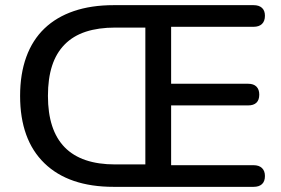

<svg xmlns="http://www.w3.org/2000/svg" viewBox="-20 -725 1091 745"><path d="M421 0Q247 0 152.5 -91.5Q58 -183 58 -353Q58 -438 82 -504Q106 -570 152.5 -614.5Q199 -659 266.5 -682Q334 -705 421 -705H964Q985 -705 996.5 -694.5Q1008 -684 1008 -664Q1008 -643 996.5 -632Q985 -621 964 -621H644V-400H943Q964 -400 975 -389Q986 -378 986 -358Q986 -337 975 -326.5Q964 -316 943 -316H644V-84H964Q985 -84 996.5 -73Q1008 -62 1008 -42Q1008 -21 996.5 -10.5Q985 0 964 0ZM427 -87H544V-618H427Q362 -618 313 -602Q264 -586 231 -552.5Q198 -519 182 -469.5Q166 -420 166 -353Q166 -220 231 -153.5Q296 -87 427 -87Z"/></svg>

Font: Nunito ExtraLight SemiBold
Style: Regular
Weight: 600
Version: Version 3.602